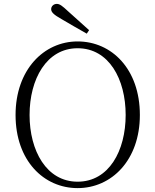

<svg xmlns="http://www.w3.org/2000/svg" viewBox="-20 -952 799 987"><path d="M438 -797C401 -830 364 -864 330 -894C300 -922 287 -932 272 -932C256 -932 243 -920 243 -905C243 -889 257 -876 296 -854C338 -829 382 -804 426 -779ZM379 15C554 15 699 -129 699 -361C699 -597 554 -739 379 -739C205 -739 60 -593 60 -361C60 -126 205 15 379 15ZM379 -18C219 -18 132 -177 132 -361C132 -545 219 -704 379 -704C540 -704 626 -545 626 -361C626 -177 540 -18 379 -18Z"/></svg>

Font: Source Han Serif TW VF
Style: Regular
Weight: 250
Designer: Ryoko NISHIZUKA 西塚涼子 (kana & ideographs); Frank Grießhammer (Latin, Greek & Cyrillic); Wenlong ZHANG 张文龙 (bopomofo); San
Foundry: Adobe
Version: Version 2.002;hotconv 1.1.0;makeotfexe 2.6.0